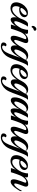

<svg xmlns="http://www.w3.org/2000/svg" viewBox="1790 -2425 870 4490"><g transform="rotate(90 2225.0 -180.0)"><path d="M267 -14Q221 10 170 10Q127 10 90 -11Q53 -32 40 -78Q34 -99 34 -122Q34 -160 47.5 -200.5Q61 -241 83 -275Q117 -328 169 -363Q221 -398 284 -398Q331 -398 357 -374Q383 -350 383 -318Q383 -280 357.5 -251.5Q332 -223 291 -208Q271 -201 248.5 -197.5Q226 -194 206 -194Q165 -194 143 -205Q124 -156 124 -115Q124 -78 141 -54.5Q158 -31 195 -31Q226 -31 256.5 -48Q287 -65 313.5 -90Q340 -115 358 -138Q372 -155 382 -170Q392 -185 403 -204.5Q414 -224 429 -253Q433 -260 436 -260Q442 -260 442 -244Q442 -235 439.5 -224.5Q437 -214 431 -203Q417 -178 397.5 -148.5Q378 -119 358 -92Q340 -68 317 -48Q294 -28 267 -14ZM176 -227Q181 -224 187 -223Q193 -222 199 -222Q219 -222 239 -231.5Q259 -241 273 -251Q296 -267 312 -289Q328 -311 330 -339Q331 -351 324.5 -359.5Q318 -368 302 -368Q294 -368 282 -365Q266 -361 250 -350Q234 -339 219 -324Q214 -319 201.5 -304.5Q189 -290 178 -272.5Q167 -255 167 -242Q167 -231 176 -227Z M611 -480Q585 -489 585 -514Q585 -537 603.5 -561.5Q622 -586 644 -593Q649 -595 652.5 -595Q656 -595 660 -595Q677 -595 688 -585Q699 -575 699 -562Q699 -544 680 -532Q665 -534 651 -525Q637 -516 626.5 -503Q616 -490 611 -480ZM439 6Q426 6 414 0.5Q402 -5 394 -21Q383 -45 383 -78Q383 -114 394 -158.5Q405 -203 423 -250Q430 -267 441 -292Q452 -317 467 -342Q482 -367 501.5 -383.5Q521 -400 544 -400Q555 -400 575 -399Q595 -398 604 -399Q598 -395 590 -383Q582 -371 575 -358.5Q568 -346 564 -339Q538 -287 515 -236Q492 -185 480 -138Q478 -130 477 -122Q476 -114 476 -107Q476 -78 495 -78Q503 -78 512.5 -82.5Q522 -87 535 -97Q558 -115 575 -138Q595 -164 613 -193.5Q631 -223 644 -248Q649 -256 651 -256Q657 -256 657 -239Q657 -231 654.5 -220.5Q652 -210 647 -201Q633 -177 614 -148Q595 -119 575 -92Q561 -73 538 -50Q515 -27 489 -10.5Q463 6 439 6Z M875 6Q841 6 828.5 -14.5Q816 -35 816 -62Q816 -95 829 -141.5Q842 -188 859.5 -235.5Q877 -283 891 -320Q895 -329 895 -339Q895 -350 888 -355Q881 -360 870 -360Q854 -360 834 -350Q803 -334 775 -299Q747 -264 730 -226Q711 -183 696 -140Q681 -97 672 -70Q666 -53 661 -35Q656 -17 651 0H554Q554 0 560.5 -25Q567 -50 577 -75Q594 -119 611.5 -163Q629 -207 642 -241Q646 -251 654.5 -278.5Q663 -306 670.5 -336Q678 -366 678 -385Q678 -396 675 -400Q684 -400 695.5 -400.5Q707 -401 717 -401Q731 -401 743.5 -400Q756 -399 760 -395Q772 -386 772 -369Q772 -357 767.5 -345Q763 -333 761 -325Q775 -338 790 -350Q805 -362 836 -381Q854 -392 881 -399Q908 -406 930 -406Q987 -406 987 -353Q987 -344 985.5 -333Q984 -322 979 -309Q974 -293 963 -265Q952 -237 940.5 -205.5Q929 -174 921 -146Q913 -118 913 -101Q913 -77 931 -77Q947 -77 971 -97Q994 -116 1011 -138Q1032 -164 1049.5 -193.5Q1067 -223 1080 -248Q1085 -256 1087 -256Q1093 -256 1093 -239Q1093 -231 1090.5 -220.5Q1088 -210 1083 -201Q1069 -177 1050 -148Q1031 -119 1011 -92Q997 -73 974 -50Q951 -27 925 -10.5Q899 6 875 6Z M1062 235Q1029 235 1001 221.5Q973 208 973 172Q973 152 985 131.5Q997 111 1019 105Q1021 104 1024 104Q1027 104 1029 104Q1056 104 1065 125Q1063 126 1059 131.5Q1055 137 1053 140Q1044 158 1044 172Q1044 188 1054.5 197Q1065 206 1082 206Q1096 206 1112.5 199.5Q1129 193 1147 179Q1179 153 1199.5 116.5Q1220 80 1235 45Q1261 -17 1284.5 -86Q1308 -155 1331 -219Q1312 -184 1290.5 -149Q1269 -114 1247 -88Q1215 -49 1179.5 -23Q1144 3 1109 3Q1081 3 1061 -17.5Q1041 -38 1041 -89Q1041 -141 1059 -196Q1077 -251 1109.5 -298.5Q1142 -346 1186.5 -375Q1231 -404 1284 -404Q1301 -404 1321 -399Q1341 -394 1357.5 -381Q1374 -368 1380 -344Q1394 -374 1414 -387Q1434 -400 1483 -400H1523Q1504 -388 1485 -355.5Q1466 -323 1449 -279Q1436 -247 1419.5 -204Q1403 -161 1389 -122Q1376 -86 1359.5 -42Q1343 2 1322.5 45Q1302 88 1276 121Q1236 172 1178.5 203.5Q1121 235 1062 235ZM1153 -81Q1156 -80 1162 -80Q1181 -80 1203 -96Q1225 -112 1247 -137.5Q1269 -163 1286 -189Q1328 -254 1349.5 -289Q1371 -324 1375 -333Q1376 -333 1376 -335Q1371 -352 1358.5 -359.5Q1346 -367 1330 -367Q1308 -367 1283 -355Q1258 -343 1241 -326Q1215 -300 1191.5 -259Q1168 -218 1153 -178Q1138 -138 1138 -111Q1138 -86 1153 -81Z M1714 -14Q1668 10 1617 10Q1574 10 1537 -11Q1500 -32 1487 -78Q1481 -99 1481 -122Q1481 -160 1494.5 -200.5Q1508 -241 1530 -275Q1564 -328 1616 -363Q1668 -398 1731 -398Q1778 -398 1804 -374Q1830 -350 1830 -318Q1830 -280 1804.5 -251.5Q1779 -223 1738 -208Q1718 -201 1695.5 -197.5Q1673 -194 1653 -194Q1612 -194 1590 -205Q1571 -156 1571 -115Q1571 -78 1588 -54.5Q1605 -31 1642 -31Q1673 -31 1703.5 -48Q1734 -65 1760.5 -90Q1787 -115 1805 -138Q1819 -155 1829 -170Q1839 -185 1850 -204.5Q1861 -224 1876 -253Q1880 -260 1883 -260Q1889 -260 1889 -244Q1889 -235 1886.5 -224.5Q1884 -214 1878 -203Q1864 -178 1844.5 -148.5Q1825 -119 1805 -92Q1787 -68 1764 -48Q1741 -28 1714 -14ZM1623 -227Q1628 -224 1634 -223Q1640 -222 1646 -222Q1666 -222 1686 -231.5Q1706 -241 1720 -251Q1743 -267 1759 -289Q1775 -311 1777 -339Q1778 -351 1771.5 -359.5Q1765 -368 1749 -368Q1741 -368 1729 -365Q1713 -361 1697 -350Q1681 -339 1666 -324Q1661 -319 1648.5 -304.5Q1636 -290 1625 -272.5Q1614 -255 1614 -242Q1614 -231 1623 -227Z M1856 235Q1823 235 1795 221.5Q1767 208 1767 172Q1767 152 1779 131.5Q1791 111 1813 105Q1815 104 1818 104Q1821 104 1823 104Q1850 104 1859 125Q1857 126 1853 131.5Q1849 137 1847 140Q1838 158 1838 172Q1838 188 1848.5 197Q1859 206 1876 206Q1890 206 1906.5 199.5Q1923 193 1941 179Q1973 153 1993.5 116.5Q2014 80 2029 45Q2055 -17 2078.5 -86Q2102 -155 2125 -219Q2106 -184 2084.5 -149Q2063 -114 2041 -88Q2009 -49 1973.5 -23Q1938 3 1903 3Q1875 3 1855 -17.5Q1835 -38 1835 -89Q1835 -141 1853 -196Q1871 -251 1903.5 -298.5Q1936 -346 1980.5 -375Q2025 -404 2078 -404Q2095 -404 2115 -399Q2135 -394 2151.5 -381Q2168 -368 2174 -344Q2188 -374 2208 -387Q2228 -400 2277 -400H2317Q2298 -388 2279 -355.5Q2260 -323 2243 -279Q2230 -247 2213.5 -204Q2197 -161 2183 -122Q2170 -86 2153.5 -42Q2137 2 2116.5 45Q2096 88 2070 121Q2030 172 1972.5 203.5Q1915 235 1856 235ZM1947 -81Q1950 -80 1956 -80Q1975 -80 1997 -96Q2019 -112 2041 -137.5Q2063 -163 2080 -189Q2122 -254 2143.5 -289Q2165 -324 2169 -333Q2170 -333 2170 -335Q2165 -352 2152.5 -359.5Q2140 -367 2124 -367Q2102 -367 2077 -355Q2052 -343 2035 -326Q2009 -300 1985.5 -259Q1962 -218 1947 -178Q1932 -138 1932 -111Q1932 -86 1947 -81Z M2568 6Q2537 6 2525.5 -18Q2514 -42 2514 -77Q2514 -109 2520 -140Q2523 -154 2526.5 -168.5Q2530 -183 2535 -199Q2518 -168 2499.5 -139Q2481 -110 2462 -88Q2430 -49 2394.5 -23Q2359 3 2324 3Q2296 3 2276.5 -17.5Q2257 -38 2257 -89Q2257 -141 2275 -196Q2293 -251 2325.5 -298.5Q2358 -346 2402.5 -375Q2447 -404 2500 -404Q2517 -404 2537 -399Q2557 -394 2574 -380.5Q2591 -367 2597 -343Q2598 -345 2599.5 -346Q2601 -347 2602 -348Q2616 -370 2634 -385Q2652 -400 2674 -400Q2685 -400 2705 -399Q2725 -398 2734 -399Q2729 -395 2720.5 -383Q2712 -371 2705 -358.5Q2698 -346 2694 -339Q2667 -287 2645 -236Q2623 -185 2611 -138Q2608 -128 2607 -119.5Q2606 -111 2606 -103Q2606 -77 2623 -77Q2639 -77 2663 -97Q2698 -125 2724.5 -167Q2751 -209 2771 -248Q2775 -255 2778 -255Q2784 -255 2784 -238Q2784 -230 2781.5 -220Q2779 -210 2774 -201Q2760 -177 2737.5 -142Q2715 -107 2687 -73.5Q2659 -40 2628.5 -17Q2598 6 2568 6ZM2369 -81Q2372 -80 2378 -80Q2397 -80 2419 -96Q2441 -112 2463 -137.5Q2485 -163 2502 -189Q2546 -259 2567 -294Q2588 -329 2591 -334Q2586 -351 2573.5 -359Q2561 -367 2544 -367Q2522 -367 2497.5 -355Q2473 -343 2456 -326Q2430 -300 2406.5 -259Q2383 -218 2368.5 -178Q2354 -138 2354 -111Q2354 -86 2369 -81Z M3002 6Q2968 6 2955.5 -14.5Q2943 -35 2943 -62Q2943 -95 2956 -141.5Q2969 -188 2986.5 -235.5Q3004 -283 3018 -320Q3022 -329 3022 -339Q3022 -350 3015 -355Q3008 -360 2997 -360Q2981 -360 2961 -350Q2930 -334 2902 -299Q2874 -264 2857 -226Q2838 -183 2823 -140Q2808 -97 2799 -70Q2793 -53 2788 -35Q2783 -17 2778 0H2681Q2681 0 2687.5 -25Q2694 -50 2704 -75Q2721 -119 2738.5 -163Q2756 -207 2769 -241Q2773 -251 2781.5 -278.5Q2790 -306 2797.5 -336Q2805 -366 2805 -385Q2805 -396 2802 -400Q2811 -400 2822.5 -400.5Q2834 -401 2844 -401Q2858 -401 2870.5 -400Q2883 -399 2887 -395Q2899 -386 2899 -369Q2899 -357 2894.5 -345Q2890 -333 2888 -325Q2902 -338 2917 -350Q2932 -362 2963 -381Q2981 -392 3008 -399Q3035 -406 3057 -406Q3114 -406 3114 -353Q3114 -344 3112.5 -333Q3111 -322 3106 -309Q3101 -293 3090 -265Q3079 -237 3067.5 -205.5Q3056 -174 3048 -146Q3040 -118 3040 -101Q3040 -77 3058 -77Q3074 -77 3098 -97Q3121 -116 3138 -138Q3159 -164 3176.5 -193.5Q3194 -223 3207 -248Q3212 -256 3214 -256Q3220 -256 3220 -239Q3220 -231 3217.5 -220.5Q3215 -210 3210 -201Q3196 -177 3177 -148Q3158 -119 3138 -92Q3124 -73 3101 -50Q3078 -27 3052 -10.5Q3026 6 3002 6Z M3189 235Q3156 235 3128 221.5Q3100 208 3100 172Q3100 152 3112 131.5Q3124 111 3146 105Q3148 104 3151 104Q3154 104 3156 104Q3183 104 3192 125Q3190 126 3186 131.5Q3182 137 3180 140Q3171 158 3171 172Q3171 188 3181.5 197Q3192 206 3209 206Q3223 206 3239.5 199.5Q3256 193 3274 179Q3306 153 3326.5 116.5Q3347 80 3362 45Q3388 -17 3411.5 -86Q3435 -155 3458 -219Q3439 -184 3417.5 -149Q3396 -114 3374 -88Q3342 -49 3306.5 -23Q3271 3 3236 3Q3208 3 3188 -17.5Q3168 -38 3168 -89Q3168 -141 3186 -196Q3204 -251 3236.5 -298.5Q3269 -346 3313.5 -375Q3358 -404 3411 -404Q3428 -404 3448 -399Q3468 -394 3484.5 -381Q3501 -368 3507 -344Q3521 -374 3541 -387Q3561 -400 3610 -400H3650Q3631 -388 3612 -355.5Q3593 -323 3576 -279Q3563 -247 3546.5 -204Q3530 -161 3516 -122Q3503 -86 3486.5 -42Q3470 2 3449.5 45Q3429 88 3403 121Q3363 172 3305.5 203.5Q3248 235 3189 235ZM3280 -81Q3283 -80 3289 -80Q3308 -80 3330 -96Q3352 -112 3374 -137.5Q3396 -163 3413 -189Q3455 -254 3476.5 -289Q3498 -324 3502 -333Q3503 -333 3503 -335Q3498 -352 3485.5 -359.5Q3473 -367 3457 -367Q3435 -367 3410 -355Q3385 -343 3368 -326Q3342 -300 3318.5 -259Q3295 -218 3280 -178Q3265 -138 3265 -111Q3265 -86 3280 -81Z M3841 -14Q3795 10 3744 10Q3701 10 3664 -11Q3627 -32 3614 -78Q3608 -99 3608 -122Q3608 -160 3621.5 -200.5Q3635 -241 3657 -275Q3691 -328 3743 -363Q3795 -398 3858 -398Q3905 -398 3931 -374Q3957 -350 3957 -318Q3957 -280 3931.5 -251.5Q3906 -223 3865 -208Q3845 -201 3822.5 -197.5Q3800 -194 3780 -194Q3739 -194 3717 -205Q3698 -156 3698 -115Q3698 -78 3715 -54.5Q3732 -31 3769 -31Q3800 -31 3830.5 -48Q3861 -65 3887.5 -90Q3914 -115 3932 -138Q3946 -155 3956 -170Q3966 -185 3977 -204.5Q3988 -224 4003 -253Q4007 -260 4010 -260Q4016 -260 4016 -244Q4016 -235 4013.5 -224.5Q4011 -214 4005 -203Q3991 -178 3971.5 -148.5Q3952 -119 3932 -92Q3914 -68 3891 -48Q3868 -28 3841 -14ZM3750 -227Q3755 -224 3761 -223Q3767 -222 3773 -222Q3793 -222 3813 -231.5Q3833 -241 3847 -251Q3870 -267 3886 -289Q3902 -311 3904 -339Q3905 -351 3898.5 -359.5Q3892 -368 3876 -368Q3868 -368 3856 -365Q3840 -361 3824 -350Q3808 -339 3793 -324Q3788 -319 3775.5 -304.5Q3763 -290 3752 -272.5Q3741 -255 3741 -242Q3741 -231 3750 -227Z M4232 6Q4198 6 4185.5 -14.5Q4173 -35 4173 -62Q4173 -95 4186 -141.5Q4199 -188 4216.5 -235.5Q4234 -283 4248 -320Q4252 -329 4252 -339Q4252 -350 4245 -355Q4238 -360 4227 -360Q4211 -360 4191 -350Q4160 -334 4132 -299Q4104 -264 4087 -226Q4068 -183 4053 -140Q4038 -97 4029 -70Q4023 -53 4018 -35Q4013 -17 4008 0H3911Q3911 0 3917.5 -25Q3924 -50 3934 -75Q3951 -119 3968.5 -163Q3986 -207 3999 -241Q4003 -251 4011.5 -278.5Q4020 -306 4027.5 -336Q4035 -366 4035 -385Q4035 -396 4032 -400Q4041 -400 4052.5 -400.5Q4064 -401 4074 -401Q4088 -401 4100.5 -400Q4113 -399 4117 -395Q4129 -386 4129 -369Q4129 -357 4124.5 -345Q4120 -333 4118 -325Q4132 -338 4147 -350Q4162 -362 4193 -381Q4211 -392 4238 -399Q4265 -406 4287 -406Q4344 -406 4344 -353Q4344 -344 4342.5 -333Q4341 -322 4336 -309Q4331 -293 4320 -265Q4309 -237 4297.5 -205.5Q4286 -174 4278 -146Q4270 -118 4270 -101Q4270 -77 4288 -77Q4304 -77 4328 -97Q4351 -116 4368 -138Q4389 -164 4406.5 -193.5Q4424 -223 4437 -248Q4442 -256 4444 -256Q4450 -256 4450 -239Q4450 -231 4447.5 -220.5Q4445 -210 4440 -201Q4426 -177 4407 -148Q4388 -119 4368 -92Q4354 -73 4331 -50Q4308 -27 4282 -10.5Q4256 6 4232 6Z"/></g></svg>

Font: Playball
Style: Regular
Weight: 400
Designer: Robert E. Leuschke
Foundry: Robert E. Leuschke
Version: Version 1.010